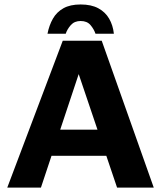

<svg xmlns="http://www.w3.org/2000/svg" viewBox="-20 -852 731 872"><path d="M13 0 265 -667H442L678.3 0H511.7L298.9 -629.4L377.6 -636.3L165.9 0ZM155.2 -144.3 188.3 -263H491.5L506.3 -144.3ZM346.1 -831.7Q394.5 -831.7 426.4 -814.5Q458.2 -797.3 475.6 -767.4Q493 -737.5 497.2 -698.8H413.7Q406.6 -719.7 391 -738.2Q375.4 -756.6 346.1 -756.6Q318.2 -756.6 301.8 -738.2Q285.3 -719.7 278.5 -698.8H195.7Q203.3 -737.5 220.4 -767.4Q237.4 -797.3 268.1 -814.5Q298.7 -831.7 346.1 -831.7Z"/></svg>

Font: Maven Pro
Style: Regular
Weight: 400
Designer: Joe Prince
Foundry: Joe Prince
Version: Version 2.103